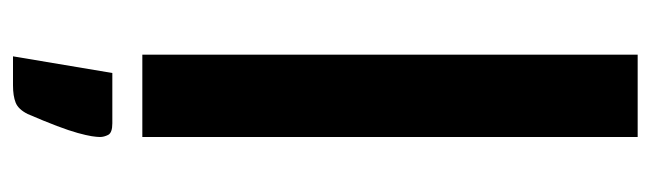

<svg xmlns="http://www.w3.org/2000/svg" viewBox="-364 -418 977 288"><g transform="rotate(90 124.0 -274.5)"><path d="M186 -743V0H62.5V-743ZM165.5 45Q179.5 45 182.8 51.2Q186 57.5 186 63.5Q186 68 184.8 76Q183.5 84 180 96.8Q176.5 109.5 169.5 128Q162.5 146.5 151.5 172Q144.5 186 134.5 190Q124.5 194 108.5 194H65L90 45Z"/></g></svg>

Font: Lato 2
Style: Bold
Weight: 700
Designer: Lukasz Dziedzic with Adam Twardoch and Botio Nikoltchev
Foundry: tyPoland Lukasz Dziedzic
Version: Version 2.015; 2015-08-06; http://www.latofonts.com/